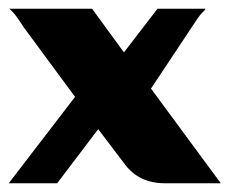

<svg xmlns="http://www.w3.org/2000/svg" viewBox="-26 -420 526 440"><path d="M-6 0 146 -198 28 -358Q21 -369 12.5 -381Q4 -393 -5 -400H185L258 -300L335 -400H445Q444 -397 439 -392.5Q434 -388 427 -378L320 -217L480 0H353Q322 0 299 -11Q276 -22 259 -45L199 -124L105 0Z"/></svg>

Font: Genos
Style: Bold
Weight: 700
Designer: Robert E. Leuschke
Foundry: Robert E. Leuschke
Version: Version 1.010